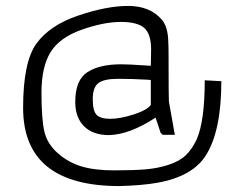

<svg xmlns="http://www.w3.org/2000/svg" viewBox="-20 -520 814 648"><path d="M489 -250 478 -251Q425 -254 378 -254Q331 -254 312 -239.5Q293 -225 293 -185.5Q293 -146 306 -132.5Q319 -119 352 -119Q385 -119 430.5 -133.5Q476 -148 489 -166ZM489 -298 490 -353Q490 -405 467 -425.5Q444 -446 387.5 -446Q331 -446 256.5 -420Q182 -394 151 -344.5Q120 -295 120 -207Q120 -119 129.5 -77Q139 -35 174.5 -3.5Q210 28 254.5 41.5Q299 55 365 55Q431 55 472 51.5Q513 48 549.5 36Q586 24 607 4Q628 -16 644 -50Q671 -112 671 -249L727 -246Q727 -78 675 4Q630 76 510 97Q459 106 383 108Q58 108 58 -156Q58 -311 103 -373Q148 -435 244 -467.5Q340 -500 412.5 -500Q485 -500 525 -455Q547 -431 548 -378Q549 -362 549 -321V-298Q549 -203 550 -178Q553 -159 560 -121.5Q567 -84 570 -65H529L522 -72L505 -123Q418 -66 348 -64Q294 -64 264 -93.5Q234 -123 234 -176Q234 -250 275 -276.5Q316 -303 389 -303Q417 -303 471 -299Z"/></svg>

Font: Gafata
Style: Regular
Weight: 400
Designer: Lautaro Hourcade
Foundry: Lautaro Hourcade
Version: Version 4.002; ttfautohint (v0.94.20-1c74) -l 7 -r 28 -G 0 -